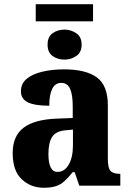

<svg xmlns="http://www.w3.org/2000/svg" viewBox="-20 -878 616 908"><path d="M149 -777V-858H420V-777ZM285 -596Q253 -596 229 -613Q205 -630 205 -667Q205 -704 229 -721Q253 -738 285 -738Q315 -738 340.5 -721Q366 -704 366 -667Q366 -630 340.5 -613Q315 -596 285 -596ZM187 10Q126 10 83 -30Q40 -70 40 -154Q40 -235 91.5 -274Q143 -313 248 -317L324 -320V-374Q324 -430 311.5 -458Q299 -486 269 -486Q241 -486 227 -458Q213 -430 213 -378Q145 -378 112 -394Q79 -410 79 -446Q79 -483 106.5 -505.5Q134 -528 180.5 -539Q227 -550 282 -550Q386 -550 438 -512Q490 -474 490 -380V-126Q490 -85 502 -70.5Q514 -56 546 -56H549V0H355L333 -64H324Q303 -38 285 -21.5Q267 -5 244 2.5Q221 10 187 10ZM252 -65Q285 -65 305 -99.5Q325 -134 325 -191V-265L291 -262Q244 -258 226.5 -230.5Q209 -203 209 -150Q209 -65 252 -65Z"/></svg>

Font: Noto Serif SemiCondensed ExtraBold
Style: Regular
Weight: 800
Width: 4
Designer: Monotype Design Team
Foundry: Monotype Imaging Inc.
Version: Version 2.015